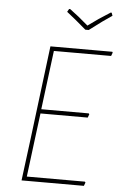

<svg xmlns="http://www.w3.org/2000/svg" viewBox="-56 -859 566 899"><g transform="rotate(5 226.5 -409.5)"><path d="M432 -819 437 -805Q400 -781 332 -729H316Q264 -774 224 -805L232 -819H237Q277 -790 324 -749Q371 -784 427 -819ZM376 -20 379 -16 373 0H80L105 -195L160 -637H451L453 -633L447 -617H178L143 -340H366L369 -336L363 -320H141L125 -195L103 -20Z"/></g></svg>

Font: Alegreya Sans SC Thin
Style: Italic
Weight: 100
Italic angle: -7°
Designer: Juan Pablo del Peral
Foundry: Huerta Tipografica
Version: Version 2.007